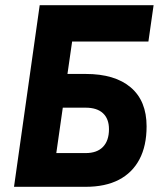

<svg xmlns="http://www.w3.org/2000/svg" viewBox="-20 -720 623 740"><path d="M34 0 133 -700H572L552 -560H258L240 -435H310Q423 -435 484 -383Q545 -331 545 -233Q545 -158 517.5 -106Q490 -54 438 -27Q386 0 310 0ZM197 -130H310Q354 -130 377 -154Q400 -178 400 -222Q400 -262 377 -283.5Q354 -305 310 -305H222Z"/></svg>

Font: Finlandica
Style: Italic
Weight: 400
Italic angle: -8°
Designer: Niklas Ekholm, Juho Hiilivirta, Jaakko Suomalainen
Foundry: Helsinki Type Studio
Version: Version 1.064